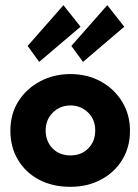

<svg xmlns="http://www.w3.org/2000/svg" viewBox="-20 -708 533 740"><path d="M251 12Q181.5 12 129.5 -16Q77.5 -44 48.8 -92.8Q20 -141.5 20 -204Q20 -270 51.8 -319Q83.5 -368 136 -395.2Q188.5 -422.5 251 -422.5Q317.5 -422.5 369.5 -393.5Q421.5 -364.5 451.2 -315.2Q481 -266 481 -204Q481 -141 451.2 -92.2Q421.5 -43.5 369.5 -15.8Q317.5 12 251 12ZM252 -109Q293.5 -109 320.2 -136Q347 -163 347 -205Q347 -248 319 -274.8Q291 -301.5 252 -301.5Q211.5 -301.5 183.8 -274.2Q156 -247 156 -205Q156 -163.5 182.5 -136.2Q209 -109 252 -109ZM131 -469.5 86.5 -531 224.5 -688 290.5 -605ZM300 -469.5 255 -531 393.5 -688 459 -605Z"/></svg>

Font: Lucymar Sans
Style: Bold
Weight: 700
Foundry: The League of Moveable Type (original font) / Main changes by Cristiano Sobral with portions from Mirco Monsees
Version: Version 2.001;August 30, 2020;FontCreator 13.0.0.2681 64-bit